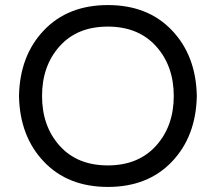

<svg xmlns="http://www.w3.org/2000/svg" viewBox="-20 -728 851 758"><path d="M757 -349Q754 -190 659 -90Q564 10 406 10Q248 10 153 -90Q58 -190 55 -349Q58 -508 153 -608Q248 -708 406 -708Q564 -708 659 -608Q754 -508 757 -349ZM146 -349Q146 -230 215.5 -152.5Q285 -75 405.5 -75Q526 -75 596 -152.5Q666 -230 666 -349Q666 -468 596 -545.5Q526 -623 405.5 -623Q285 -623 215.5 -545.5Q146 -468 146 -349Z"/></svg>

Font: Varela
Style: Regular
Weight: 400
Designer: Joe Prince
Foundry: Joe Prince
Version: Version 1.000